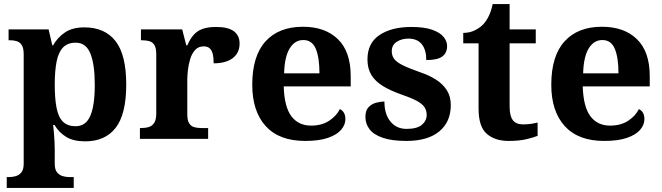

<svg xmlns="http://www.w3.org/2000/svg" viewBox="-20 -680 3243 940"><path d="M13 240V187H25Q40 187 56.5 182.5Q73 178 84.5 164Q96 150 96 122V-413Q96 -444 87 -458.5Q78 -473 63 -478Q48 -483 29 -483H22V-536H218L236 -458H240Q262 -497 298.5 -521.5Q335 -546 393 -546Q493 -546 545.5 -479Q598 -412 598 -266Q598 -121 546.5 -54.5Q495 12 397 12Q340 12 304.5 -9.5Q269 -31 247 -68H240Q242 -54 244 -30.5Q246 -7 247 15.5Q248 38 248 53V122Q248 150 259.5 164Q271 178 288 182.5Q305 187 319 187H341V240ZM350 -62Q400 -62 422 -112.5Q444 -163 444 -265Q444 -365 422.5 -418Q401 -471 351 -471Q311 -471 288.5 -447.5Q266 -424 257 -378Q248 -332 248 -266Q248 -197 257 -151.5Q266 -106 288.5 -84Q311 -62 350 -62Z M665 0V-53H668Q691 -53 708 -58Q725 -63 735 -78.5Q745 -94 745 -125V-415Q745 -445 736 -459.5Q727 -474 711 -478.5Q695 -483 673 -483H670V-536H872L892 -458H897Q910 -488 927 -508Q944 -528 970.5 -538Q997 -548 1038 -548Q1097 -548 1125 -527Q1153 -506 1153 -467Q1153 -421 1119.5 -395.5Q1086 -370 1026 -370Q1026 -398 1021.5 -416Q1017 -434 1006.5 -443.5Q996 -453 977 -453Q951 -453 935 -435Q919 -417 911 -390.5Q903 -364 900 -337Q897 -310 897 -293V-120Q897 -91 906 -76.5Q915 -62 931 -57.5Q947 -53 967 -53H999V0Z M1474 10Q1347 10 1281 -62.5Q1215 -135 1215 -265Q1215 -406 1280 -477.5Q1345 -549 1463 -549Q1572 -549 1634.5 -488Q1697 -427 1697 -308V-257H1369Q1372 -157 1406.5 -111Q1441 -65 1503 -65Q1555 -65 1591 -88.5Q1627 -112 1644 -146Q1658 -139 1664.5 -126.5Q1671 -114 1671 -97Q1671 -69 1650 -44.5Q1629 -20 1585.5 -5Q1542 10 1474 10ZM1544 -321Q1544 -398 1526 -441Q1508 -484 1465 -484Q1423 -484 1398 -442.5Q1373 -401 1371 -321Z M1970 10Q1898 10 1853.5 -5.5Q1809 -21 1789 -47.5Q1769 -74 1769 -107Q1769 -140 1785 -156Q1801 -172 1823 -177.5Q1845 -183 1862 -183Q1862 -121 1891.5 -85Q1921 -49 1970 -49Q2022 -49 2045.5 -69Q2069 -89 2069 -117Q2069 -139 2058 -155.5Q2047 -172 2020 -186.5Q1993 -201 1946 -217Q1892 -236 1855 -258.5Q1818 -281 1798.5 -312.5Q1779 -344 1779 -389Q1779 -469 1838 -508.5Q1897 -548 1994 -548Q2057 -548 2095.5 -534.5Q2134 -521 2151.5 -499.5Q2169 -478 2169 -455Q2169 -421 2145.5 -403.5Q2122 -386 2067 -386Q2067 -436 2045 -463.5Q2023 -491 1979 -491Q1947 -491 1922.5 -475.5Q1898 -460 1898 -429Q1898 -408 1909.5 -392Q1921 -376 1951 -361Q1981 -346 2035 -327Q2080 -312 2114 -290.5Q2148 -269 2167.5 -238.5Q2187 -208 2187 -166Q2187 -83 2130.5 -36.5Q2074 10 1970 10Z M2470 10Q2403 10 2363 -25Q2323 -60 2323 -148V-468H2248V-519Q2280 -519 2305.5 -532Q2331 -545 2346 -561Q2361 -577 2373 -601.5Q2385 -626 2392 -660H2475V-536H2603V-468H2475V-158Q2475 -113 2490.5 -92Q2506 -71 2541 -71Q2561 -71 2578.5 -73.5Q2596 -76 2612 -80V-15Q2596 -8 2559.5 1Q2523 10 2470 10Z M2938 10Q2811 10 2745 -62.5Q2679 -135 2679 -265Q2679 -406 2744 -477.5Q2809 -549 2927 -549Q3036 -549 3098.5 -488Q3161 -427 3161 -308V-257H2833Q2836 -157 2870.5 -111Q2905 -65 2967 -65Q3019 -65 3055 -88.5Q3091 -112 3108 -146Q3122 -139 3128.5 -126.5Q3135 -114 3135 -97Q3135 -69 3114 -44.5Q3093 -20 3049.5 -5Q3006 10 2938 10ZM3008 -321Q3008 -398 2990 -441Q2972 -484 2929 -484Q2887 -484 2862 -442.5Q2837 -401 2835 -321Z"/></svg>

Font: Noto Serif Tamil
Style: Bold
Weight: 700
Designer: Indian Type Foundry, Tom Grace, and the Monotype Design Team
Foundry: Monotype Imaging Inc.
Version: Version 2.003